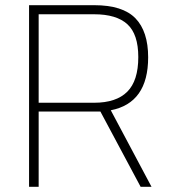

<svg xmlns="http://www.w3.org/2000/svg" viewBox="-20 -720 653 740"><path d="M564 0H522L367 -290H129V0H92V-700H343Q453 -700 502 -649.5Q551 -599 551 -499Q551 -323 407 -295ZM343 -324Q428 -324 470.5 -366.5Q513 -409 513 -500Q513 -588 471 -626.5Q429 -665 343 -665H129V-324Z"/></svg>

Font: Storia Sans Thin
Style: Regular
Weight: 100
Designer: Accademia di Belle Arti di Urbino and others
Foundry: Accademia di Belle Arti di Urbino and others.
Version: Version 60.001;May 25, 2020;FontCreator 12.0.0.2522 64-bit